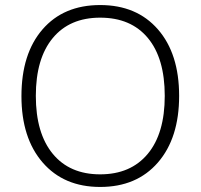

<svg xmlns="http://www.w3.org/2000/svg" viewBox="-20 -733 795 761"><path d="M377 8Q233 8 149 -89Q65 -186 65 -352Q65 -520 148.5 -616.5Q232 -713 377 -713Q522 -713 606 -616.5Q690 -520 690 -353Q690 -186 606 -89Q522 8 377 8ZM377 -42Q498 -42 565.5 -123Q633 -204 633 -353Q633 -502 566 -582.5Q499 -663 377 -663Q256 -663 189 -582Q122 -501 122 -353Q122 -205 189 -123.5Q256 -42 377 -42Z"/></svg>

Font: Nunito VF Beta Light
Style: Regular
Weight: 300
Designer: Vernon Adams
Foundry: newtypography
Version: Version 3.001